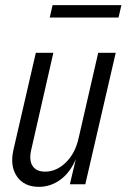

<svg xmlns="http://www.w3.org/2000/svg" viewBox="-20 -715 491 745"><path d="M131 10Q74 10 46 -30Q18 -70 32 -133L119 -510H187L101 -133Q92 -93 106.5 -71Q121 -49 155 -49Q199 -49 235.5 -84.5Q272 -120 285 -179L275 -99Q252 -45 214 -17.5Q176 10 131 10ZM251 0 274 -96H266L361 -510H429L311 0ZM173 -647 184 -695H451L440 -647Z"/></svg>

Font: Instrument Sans Condensed
Style: Italic
Weight: 400
Width: 3
Italic angle: -13°
Designer: Rodrigo Fuenzalida
Foundry: fragTYPE
Version: Version 1.000;gftools[0.9.28]